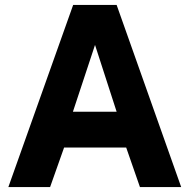

<svg xmlns="http://www.w3.org/2000/svg" viewBox="-20 -762 764 782"><path d="M278 -742H455L718 0H550L494 -161H241L184 0H14ZM455 -307 367 -579 277 -307Z"/></svg>

Font: Morrison
Style: Bold
Weight: 700
Designer: Pablo Impallari, Rodrigo Fuenzalida (Modified by Dan O. Williams)
Version: Version 0.03;June 6, 2019;FontCreator 11.5.0.2425 64-bit; tt